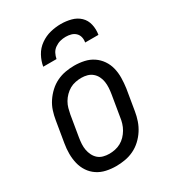

<svg xmlns="http://www.w3.org/2000/svg" viewBox="-181 -842 862 952"><g transform="rotate(-30 250.0 -366.0)"><path d="M203 8Q174 8 146.5 2Q119 -4 96.5 -19Q74 -34 59 -56.5Q44 -79 37.5 -106Q31 -133 31 -161.5Q31 -190 36 -219L56 -339Q60 -364 68 -389Q76 -414 91 -436.5Q106 -459 126 -477.5Q146 -496 170 -507.5Q194 -519 219.5 -523.5Q245 -528 270 -528Q299 -528 326.5 -522Q354 -516 376.5 -501Q399 -486 414.5 -463.5Q430 -441 436.5 -414Q443 -387 442.5 -358.5Q442 -330 438 -301L418 -181Q414 -156 405.5 -131Q397 -106 382.5 -83.5Q368 -61 348 -42.5Q328 -24 304 -12.5Q280 -1 254 3.5Q228 8 203 8ZM204 -62Q220 -62 237 -65.5Q254 -69 269.5 -77.5Q285 -86 297.5 -99Q310 -112 319 -127.5Q328 -143 333 -159.5Q338 -176 340 -192L360 -312Q363 -330 364 -347.5Q365 -365 362.5 -381.5Q360 -398 352.5 -413Q345 -428 332.5 -438.5Q320 -449 304 -453.5Q288 -458 270 -458Q254 -458 236.5 -454.5Q219 -451 204 -442.5Q189 -434 176 -421Q163 -408 154 -392.5Q145 -377 140.5 -360.5Q136 -344 133 -328L113 -208Q110 -190 109 -172.5Q108 -155 111 -138.5Q114 -122 121.5 -107Q129 -92 141 -81.5Q153 -71 169.5 -66.5Q186 -62 204 -62ZM135 -600Q140 -630 155.5 -658.5Q171 -687 198 -706Q225 -725 255.5 -732.5Q286 -740 316 -740Q346 -740 374.5 -732.5Q403 -725 423 -706Q443 -687 449.5 -658.5Q456 -630 451 -600H375Q378 -616 374.5 -630.5Q371 -645 360.5 -655Q350 -665 335.5 -669Q321 -673 305 -673Q289 -673 273.5 -669Q258 -665 243.5 -655Q229 -645 221.5 -630.5Q214 -616 211 -600Z"/></g></svg>

Font: Iosevka Term Oblique
Style: Regular
Weight: 400
Italic angle: -9°
Monospace: yes
Designer: Belleve Invis
Foundry: Belleve Invis
Version: Version 31.4.0